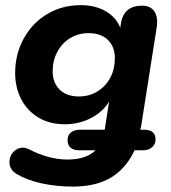

<svg xmlns="http://www.w3.org/2000/svg" viewBox="-20 -520 651 731"><path d="M45.1 143.5Q15.9 126.9 16 97.3Q16.1 67.7 39.8 50.9Q63.5 34 93.6 49.8Q126.6 67.2 163.6 77.3Q200.6 87.4 237 87.4Q278 87.4 307.5 75.6Q337 63.9 354.9 39.5L359.5 52.1H281.1Q258.7 52.1 248 41.6Q237.3 31.1 237.3 14.3Q237.3 -5.7 250.2 -15.9Q263.1 -26.1 283.7 -26.1H392.6L374.3 -7.3Q375.9 -12 376.7 -17.2Q377.5 -19 378 -21Q378.5 -23 378.5 -24.8L397.7 -148.6L403.1 -147.6Q380.5 -100.6 332.5 -73.8Q284.5 -46.9 227.4 -46.9Q168.7 -46.9 126 -72.6Q83.3 -98.3 60.5 -142.8Q37.7 -187.3 37.7 -242.1Q37.7 -312.7 69.7 -372.1Q101.7 -431.4 158.8 -465.9Q215.9 -500.4 287.7 -500.4Q346.5 -500.4 388.3 -473.7Q430.1 -446.9 443.1 -398.9L430.3 -364.2L440.2 -429.8Q450.7 -498.4 520.9 -498.4Q552.8 -498.4 567.6 -476.8Q582.4 -455.1 576.6 -415.6L517.3 -39.5Q513.9 -22.3 511.3 -12.9L505.3 -26.1H528.4Q551.6 -26.1 561.9 -16.5Q572.2 -6.9 572.2 11.4Q572.2 29.1 558.8 40.6Q545.4 52.1 525.8 52.1H478.3L497.7 39.9Q466.5 114.9 408 152.7Q349.5 190.4 257.2 190.4Q194.5 190.4 139.4 178.3Q84.3 166.3 45.1 143.5ZM417.3 -298Q417.3 -342.3 390.7 -368Q364.2 -393.8 317.3 -393.8Q277.9 -393.8 246.6 -374.5Q215.3 -355.2 197.9 -321.9Q180.5 -288.6 180.5 -248.5Q180.5 -205 207.1 -178.9Q233.6 -152.7 280.5 -152.7Q319.9 -152.7 351.2 -172Q382.5 -191.3 399.9 -224.3Q417.3 -257.3 417.3 -298Z"/></svg>

Font: SN Pro Thin
Style: Italic
Weight: 200
Italic angle: -9°
Designer: Tobias Whetton
Foundry: Supernotes
Version: Version 1.003;Glyphs 3.3 (3324)